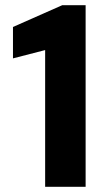

<svg xmlns="http://www.w3.org/2000/svg" viewBox="-20 -720 416 740"><path d="M154 0V-527L30 -495V-616L220 -700H310V0Z"/></svg>

Font: DM Sans 16pt Black
Style: Regular
Weight: 900
Version: Version 4.004;gftools[0.9.30]